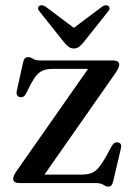

<svg xmlns="http://www.w3.org/2000/svg" viewBox="-20 -695 504 729"><path d="M420 -420 136.5 -14.5 118.5 -32H286Q309 -32 324.5 -37Q340 -42 353 -56.8Q366 -71.5 382 -99.5L405 -141.5Q410 -150 415.5 -152.8Q421 -155.5 427.5 -154.5Q435 -153 438.2 -147.8Q441.5 -142.5 439.5 -133.5L410 -7.5Q407 4 402.8 8.8Q398.5 13.5 391.5 13.5Q382.5 13.5 372.5 6.8Q362.5 0 343 0H56Q41.5 0 35.8 -4.2Q30 -8.5 30 -15.5Q30 -21.5 32.8 -28.2Q35.5 -35 42.5 -45L325 -448.5L341 -433.5H180Q159.5 -433.5 145.2 -428.2Q131 -423 119.8 -410.2Q108.5 -397.5 96 -374L78.5 -339Q74 -331 68.8 -328Q63.5 -325 56 -326Q48.5 -327.5 45 -333.5Q41.5 -339.5 43.5 -348.5L67 -455.5Q69.5 -468 74.2 -473Q79 -478 86.5 -478Q96 -478 105.2 -471.8Q114.5 -465.5 133.5 -465.5H406Q421 -465.5 426.8 -461.5Q432.5 -457.5 432.5 -449.5Q432.5 -444 429.8 -437.2Q427 -430.5 420 -420ZM280.5 -574 153.5 -669.5Q146 -674.5 139.5 -675Q133 -675.5 128.5 -672Q124.5 -669 124.5 -663.2Q124.5 -657.5 130.5 -651L226 -531Q234.5 -521.5 242.2 -516.2Q250 -511 260.5 -511Q271.5 -511 278.8 -516.2Q286 -521.5 294.5 -531L390 -651Q396 -657.5 396 -663.2Q396 -669 392 -672Q387.5 -675.5 381 -675Q374.5 -674.5 367.5 -669.5L240 -574Z"/></svg>

Font: Fraunces 36pt
Style: Regular
Weight: 400
Version: Version 1.000;[b76b70a41]